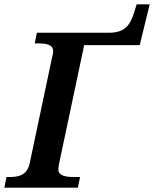

<svg xmlns="http://www.w3.org/2000/svg" viewBox="-42 -865 710 885"><path d="M-22 0H317L327 -49H303C261 -49 227 -54 227 -85C227 -94 230 -110 234 -128L346 -657H602L648 -845H588L575 -804C557 -749 534 -714 459 -714H128L118 -665H131C171 -665 203 -660 203 -629C203 -622 201 -611 198 -600L95 -113C83 -57 44 -49 1 -49H-12Z"/></svg>

Font: Noto Serif SemiBold
Style: Italic
Weight: 600
Italic angle: -12°
Designer: Monotype Design Team
Foundry: Monotype Imaging Inc.
Version: Version 2.014